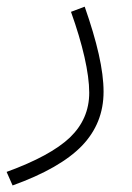

<svg xmlns="http://www.w3.org/2000/svg" viewBox="-103 -300 399 581"><path d="M111.8 -264.2C147 -166 167 -79.6 167 -19.5C167 33.7 147.5 78.6 108.4 116.2C69.3 153.3 5.4 188 -83 220.2L-64.9 261.2C31.2 226.6 101.1 186.5 145 141.1C188.5 95.7 210.4 41.5 210.4 -22.5C210.4 -88.9 190.4 -173.8 153.3 -279.8Z"/></svg>

Font: Estedad ExtraLight
Style: Regular
Weight: 200
Designer: Amin Abedi
Version: Version 7.3